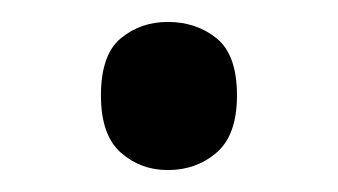

<svg xmlns="http://www.w3.org/2000/svg" viewBox="-20 -440 308 175"><path d="M72 -353Q72 -390 90 -405Q108 -420 133 -420Q159 -420 177.5 -405Q196 -390 196 -353Q196 -317 177.5 -301Q159 -285 133 -285Q108 -285 90 -301Q72 -317 72 -353Z"/></svg>

Font: Noto Sans Lao
Style: Regular
Weight: 400
Designer: Monotype Design Team
Foundry: Monotype Imaging Inc.
Version: Version 2.003; ttfautohint (v1.8.4.7-5d5b)